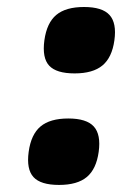

<svg xmlns="http://www.w3.org/2000/svg" viewBox="-20 -520 349 549"><path d="M148.9 8.8Q96.2 8.8 75.7 -13.7Q55.2 -36.1 62 -85.9Q68.8 -135.7 95.9 -158.4Q123 -181.2 175.3 -181.2Q227.5 -181.2 248.3 -158.2Q269 -135.3 262.2 -85.9Q255.4 -36.6 228.3 -13.9Q201.2 8.8 148.9 8.8ZM106.9 -404.8Q113.8 -454.6 140.9 -477.3Q168 -500 220.2 -500Q272.5 -500 293.2 -477.1Q314 -454.1 307.1 -404.8Q300.3 -355.5 272.9 -332.8Q245.6 -310.1 193.4 -310.1Q141.1 -310.1 120.6 -332.3Q100.1 -354.5 106.9 -404.8Z"/></svg>

Font: Fivo Sans Heavy
Style: Regular
Weight: 900
Designer: Alexander Slobzheninov
Foundry: Alexander Slobzheninov
Version: 1.0